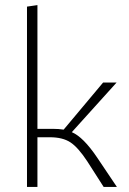

<svg xmlns="http://www.w3.org/2000/svg" viewBox="-20 -734 505 754"><path d="M361 -116 439 0H387L323 -100Q287 -155 256.5 -175Q226 -195 176 -195H127V0H86V-708L127 -714V-228H188Q210 -228 230 -225L385 -410H438L262 -215Q307 -196 361 -116Z"/></svg>

Font: EauTestInfant Light
Style: Regular
Weight: 300
Designer: Christian Thalmann (Catharsis Fonts)
Version: Version 0.001;PS 000.001;hotconv 1.0.88;makeotf.lib2.5.64775